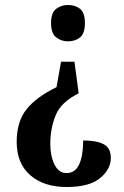

<svg xmlns="http://www.w3.org/2000/svg" viewBox="-20 -560 496 771"><path d="M296 -185Q226 -151 204 -98Q182 -45 182 17Q182 67 199 101Q216 135 247 135Q282 135 298 100Q314 65 314 4Q367 4 396 19Q425 34 425 74Q425 120 381.5 155.5Q338 191 248 191Q156 191 101.5 143.5Q47 96 47 10Q47 -71 86 -120.5Q125 -170 207 -210L225 -312H279ZM253 -540Q282 -540 301.5 -524.5Q321 -509 321 -467Q321 -426 301.5 -410Q282 -394 253 -394Q226 -394 205.5 -410Q185 -426 185 -467Q185 -509 205.5 -524.5Q226 -540 253 -540Z"/></svg>

Font: Noto Serif Armenian ExtraCondensed
Style: Bold
Weight: 700
Width: 2
Designer: Monotype Design Team
Foundry: Monotype Imaging Inc.
Version: Version 2.008; ttfautohint (v1.8.4.7-5d5b)